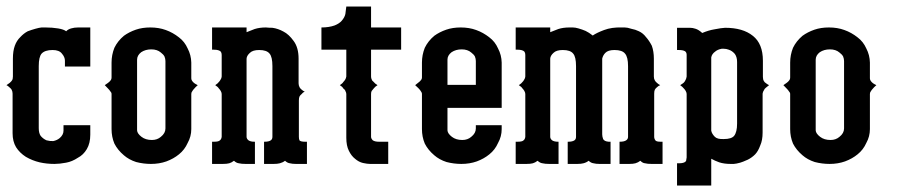

<svg xmlns="http://www.w3.org/2000/svg" viewBox="-20 -508 2780 595"><path d="M0 -244.1Q1 -244.6 9.8 -251Q15.1 -255.4 17.1 -258.8Q20 -262.7 20 -271V-326.2Q20 -350.1 25.9 -366.2Q31.7 -382.3 43 -393.1Q53.2 -404.3 65.9 -411.1Q77.6 -415.5 89.8 -418.9Q102.1 -422.4 108.9 -422.9H121.1Q141.6 -422.9 160.2 -419.9Q177.7 -417 185.1 -411.1Q190.4 -417 200.2 -419.9Q210.4 -422.9 222.2 -422.9H259.8V-301.8H181.2V-319.8Q181.2 -331.1 171.9 -341.8Q163.6 -353 143.1 -353Q119.1 -353 108.9 -341.8Q100.1 -331.5 100.1 -303.2V-110.8Q100.1 -95.7 106 -86.9Q113.3 -78.1 124 -73.2Q134.8 -70.3 145 -70.8Q156.7 -73.2 165 -80.1Q176.8 -90.3 176.8 -103V-120.1H259.8V-90.8Q259.8 -64 249 -45.9Q238.3 -27.8 221.2 -19Q203.6 -7.3 185.1 -3.9Q164.6 0 148.9 0Q124.5 0 103 -4.9Q80.1 -10.3 60.1 -22Q41 -34.2 29.8 -51.8Q19 -69.8 19 -95.2V-217.8Q19 -224.1 16.1 -230Q14.2 -233.4 8.8 -237.8Q4.4 -242.2 0 -244.1Z M304.7 -244.1Q305.7 -244.6 314.5 -251Q319.8 -254.9 321.8 -257.8Q325.7 -261.7 325.7 -268.1V-314Q325.7 -337.9 334.5 -359.9Q344.7 -380.9 363.8 -397Q379.9 -408.7 400.9 -416Q420.9 -422.9 445.8 -422.9Q472.2 -422.9 493.7 -415Q515.6 -407.2 534.7 -392.1Q552.2 -378.9 561.5 -357.9Q572.3 -337.4 572.8 -314V-265.1Q572.8 -260.7 575.7 -256.8Q578.6 -252.9 582.5 -250Q585 -248 592.8 -244.1Q585 -237.3 582.5 -233.9Q578.1 -229.5 575.7 -225.1Q572.8 -221.7 572.8 -216.8V-107.9Q572.8 -85 561.5 -64.9Q552.2 -43.9 534.7 -29.8Q518.1 -16.1 495.6 -7.8Q473.6 0 447.8 0Q424.8 0 401.9 -5.9Q379.4 -13.2 363.8 -26.9Q344.7 -43 334.5 -63Q325.7 -84 325.7 -107.9V-216.8Q325.7 -221.2 321.8 -225.1Q319.8 -228.5 314.5 -233.9ZM404.8 -104Q405.3 -94.2 418.5 -84Q431.2 -74.2 450.7 -74.2Q467.3 -74.2 478.5 -84Q492.7 -95.2 492.7 -109.9V-318.8Q492.7 -325.7 489.7 -333Q486.3 -339.4 478.5 -345.2Q467.3 -355 448.7 -355Q430.7 -355 417.5 -346.2Q404.8 -336.4 404.8 -322.8Z M637.2 0V-47.9V-68.8H643.1Q657.2 -68.8 661.1 -72.8Q666 -76.2 667 -84V-216.8Q667 -220.7 664.1 -226.1Q661.1 -231 658.2 -233.9Q655.3 -238.8 647 -244.1Q655.8 -250 658.2 -253.9Q660.6 -255.9 664.1 -262.2Q666.5 -265.6 667 -271V-337.9Q667 -344.2 664.1 -348.1Q658.2 -354 643.1 -354H637.2V-422.9H744.1V-408.2Q757.3 -413.6 769 -418Q784.2 -422.9 804.2 -422.9Q805.2 -422.9 807.6 -422.6Q810.1 -422.4 814.7 -422.1Q819.3 -421.9 824.2 -421.9Q841.8 -419.4 858.4 -410.2Q875 -401.9 890.1 -380.9Q905.3 -360.4 905.3 -326.2V-250Q905.3 -243.7 908.2 -237.8Q910.6 -233.4 915 -230Q918.5 -226.6 924.3 -224.1Q918.5 -221.7 915 -216.8Q910.6 -213.4 908.2 -209Q906.2 -204.6 906.2 -196.8V-84Q906.2 -77.1 908.2 -72.8Q912.1 -68.8 925.3 -68.8H931.2V0H897Q885.7 0 878.4 -2Q870.6 -2.9 863.3 -9.8Q856.4 -4.4 847.2 -2Q839.8 0 828.1 0H798.3V-68.8H800.3Q813 -68.8 819.3 -73.2Q824.2 -76.7 824.2 -84V-303.2Q824.2 -331.5 815.4 -341.8Q806.6 -353 783.2 -353Q763.2 -353 754.4 -344.2Q744.6 -335.4 744.1 -326.2V-84Q744.1 -78.1 750 -73.2Q756.3 -68.8 768.1 -68.8H770V0H741.2Q728 0 720.2 -2Q712.4 -2.9 705.1 -9.8Q697.3 -3.9 690.4 -2Q683.1 0 670.4 0Z M976.1 -354V-377V-422.9Q999.5 -422.9 1017.1 -429.2Q1031.7 -435.1 1039.1 -443.8Q1048.3 -454.6 1050.3 -464.8Q1052.2 -476.6 1053.2 -487.8H1129.9V-422.9H1223.1V-354H1129.9V-271Q1129.9 -265.6 1131.8 -262.2Q1132.8 -257.8 1138.2 -253.9Q1141.1 -249.5 1149.9 -244.1Q1142.1 -239.3 1138.2 -233.9Q1134.3 -229.5 1131.8 -226.1Q1129.9 -222.7 1129.9 -216.8V-84Q1129.9 -78.6 1135.3 -73.2Q1141.6 -68.8 1154.3 -68.8H1183.1V0H1127Q1118.2 0 1105 -2.9Q1091.8 -5.9 1080.1 -16.1Q1068.8 -24.9 1061 -41Q1053.2 -56.6 1053.2 -81.1V-216.8Q1053.2 -220.7 1050.3 -226.1Q1049.3 -230 1043.9 -233.9Q1041 -239.3 1033.2 -244.1Q1041.5 -249.5 1043.9 -253.9Q1047.4 -257.3 1050.3 -262.2Q1052.2 -265.6 1053.2 -271V-354Z M1266.6 -244.1 1276.4 -252Q1281.7 -255.9 1283.7 -258.8Q1287.6 -262.7 1287.6 -268.1V-314Q1287.6 -337.9 1296.4 -359.9Q1306.6 -380.9 1325.7 -397Q1341.8 -408.7 1362.8 -416Q1382.8 -422.9 1407.7 -422.9Q1434.1 -422.9 1455.6 -415Q1477.5 -407.2 1496.6 -392.1Q1514.2 -378.9 1523.4 -357.9Q1534.2 -337.4 1534.7 -314V-173.8H1366.7V-104Q1367.2 -94.2 1380.4 -84Q1393.1 -74.2 1412.6 -74.2Q1429.2 -74.2 1440.4 -84Q1454.6 -95.2 1454.6 -109.9V-120.1H1534.7V-107.9Q1534.7 -85 1523.4 -64.9Q1514.2 -43.9 1496.6 -29.8Q1480 -16.1 1457.5 -7.8Q1435.5 0 1409.7 0Q1386.7 0 1363.8 -5.9Q1341.3 -13.2 1325.7 -26.9Q1306.6 -43 1296.4 -63Q1287.6 -84 1287.6 -107.9V-217.8Q1287.6 -220.7 1283.7 -226.1Q1281.7 -229.5 1276.4 -234.9Q1274.9 -236.3 1266.6 -244.1ZM1366.7 -245.1H1454.6V-318.8Q1454.6 -325.7 1451.7 -333Q1448.2 -339.4 1440.4 -345.2Q1429.2 -355 1410.6 -355Q1392.6 -355 1379.4 -346.2Q1366.7 -336.4 1366.7 -323.2Z M1578.1 0V-47.9V-68.8H1584Q1598.1 -68.8 1602.1 -72.8Q1606.9 -76.2 1607.9 -84V-216.8Q1607.9 -220.7 1605 -226.1Q1602.1 -231 1599.1 -233.9Q1596.2 -238.8 1587.9 -244.1Q1596.7 -250 1599.1 -253.9Q1601.6 -255.9 1605 -262.2Q1607.4 -265.6 1607.9 -271V-337.9Q1607.9 -344.2 1605 -348.1Q1599.1 -354 1584 -354H1578.1V-422.9H1685.1V-408.2Q1698.2 -413.6 1710 -418Q1725.1 -422.9 1745.1 -422.9H1754.9Q1762.7 -422.9 1772.9 -419.9Q1784.7 -416.5 1794.9 -412.1Q1805.2 -407.2 1816.9 -397.9Q1828.6 -406.2 1852.1 -415Q1875.5 -423.8 1906.2 -422.9H1916Q1924.3 -422.9 1936 -418.9Q1949.2 -416.5 1960 -411.1Q1972.7 -405.3 1981.9 -393.1Q1991.7 -382.3 2000 -366.2Q2006.3 -348.6 2006.3 -326.2V-271Q2006.3 -263.7 2009.3 -258.8Q2011.7 -254.4 2016.1 -251Q2020 -247.1 2025.9 -244.1Q2020.5 -242.2 2016.1 -237.8Q2011.7 -234.4 2009.3 -230Q2007.3 -225.6 2007.3 -217.8V-84Q2007.3 -78.1 2011.2 -72.8Q2014.2 -68.8 2027.3 -68.8H2033.2V0H1999Q1986.3 0 1979 -2Q1971.7 -2.4 1964.4 -9.8Q1957.5 -4.4 1949.2 -2Q1941.9 0 1930.2 0H1899.9V-68.8H1900.9Q1913.6 -68.8 1919.9 -72.8Q1926.3 -76.7 1926.3 -84V-303.2Q1926.3 -331.1 1917 -341.8Q1908.2 -353 1884.3 -353Q1864.3 -353 1856 -344.2Q1848.6 -336.9 1846.2 -326.2V-91.8Q1846.2 -85 1849.1 -77.1Q1853 -69.8 1866.2 -68.8H1872.1V0H1837.9Q1826.7 0 1819.3 -2Q1811.5 -2.9 1804.2 -9.8Q1797.4 -4.4 1788.1 -2Q1780.8 0 1769 0H1739.3V-68.8H1741.2Q1753.9 -68.8 1760.3 -73.2Q1765.1 -76.7 1765.1 -84V-303.2Q1765.1 -331.5 1756.3 -341.8Q1747.6 -353 1724.1 -353Q1704.1 -353 1695.3 -344.2Q1685.5 -335.4 1685.1 -326.2V-84Q1685.1 -78.1 1690.9 -73.2Q1697.3 -68.8 1709 -68.8H1710.9V0H1682.1Q1668.9 0 1661.1 -2Q1653.3 -2.9 1646 -9.8Q1638.2 -3.9 1631.3 -2Q1624 0 1611.3 0Z M2078.1 -2H2084Q2099.6 -2 2105 -7.8Q2106.9 -9.8 2106.9 -14.2Q2106.9 -16.1 2107.9 -20V-216.8Q2107.9 -220.7 2105 -226.1Q2102.1 -231 2099.1 -233.9Q2095.2 -238.8 2087.9 -244.1Q2097.2 -250 2099.1 -252Q2102.5 -255.4 2105 -261.2Q2106.9 -264.6 2107.9 -271V-337.9Q2107.9 -345.7 2103 -349.1Q2096.7 -353 2084 -353H2078.1V-421.9H2118.2Q2126.5 -421.9 2135.3 -418.9Q2145 -416 2156.2 -405.8Q2175.8 -414.1 2193.4 -417Q2215.8 -421.4 2227.1 -421.9Q2282.2 -421.9 2313 -397Q2344.2 -372.6 2344.2 -319.8V-270Q2344.2 -261.7 2347.2 -256.8Q2349.6 -252.4 2354 -250Q2356.4 -247.6 2363.3 -244.1L2353 -235.8Q2349.1 -232.9 2347.2 -228Q2344.2 -224.1 2343.3 -217.8V-97.2Q2343.3 -73.2 2335.9 -57.1Q2329.6 -39.6 2320.3 -29.8Q2310.1 -19.5 2297.4 -13.2Q2281.2 -5.9 2273.9 -3.9Q2261.7 -0.5 2253.9 0H2244.1Q2224.1 0 2209 -4.9Q2195.3 -9.8 2184.1 -16.1V66.9H2078.1V19ZM2184.1 -103Q2186 -93.3 2195.3 -84Q2203.1 -76.2 2223.1 -77.1Q2246.6 -77.1 2254.9 -86.9Q2264.2 -98.6 2264.2 -125V-315.9Q2264.2 -331.1 2257.3 -340.8Q2249 -350.6 2238.3 -354Q2231 -356.9 2223.1 -356.9H2216.3Q2203.6 -354.5 2196.3 -348.1Q2186 -340.8 2184.1 -330.1Z M2407.7 -244.1Q2408.7 -244.6 2417.5 -251Q2422.9 -254.9 2424.8 -257.8Q2428.7 -261.7 2428.7 -268.1V-314Q2428.7 -337.9 2437.5 -359.9Q2447.8 -380.9 2466.8 -397Q2482.9 -408.7 2503.9 -416Q2523.9 -422.9 2548.8 -422.9Q2575.2 -422.9 2596.7 -415Q2618.7 -407.2 2637.7 -392.1Q2655.3 -378.9 2664.6 -357.9Q2675.3 -337.4 2675.8 -314V-265.1Q2675.8 -260.7 2678.7 -256.8Q2681.6 -252.9 2685.5 -250Q2688 -248 2695.8 -244.1Q2688 -237.3 2685.5 -233.9Q2681.2 -229.5 2678.7 -225.1Q2675.8 -221.7 2675.8 -216.8V-107.9Q2675.8 -85 2664.6 -64.9Q2655.3 -43.9 2637.7 -29.8Q2621.1 -16.1 2598.6 -7.8Q2576.7 0 2550.8 0Q2527.8 0 2504.9 -5.9Q2482.4 -13.2 2466.8 -26.9Q2447.8 -43 2437.5 -63Q2428.7 -84 2428.7 -107.9V-216.8Q2428.7 -221.2 2424.8 -225.1Q2422.9 -228.5 2417.5 -233.9ZM2507.8 -104Q2508.3 -94.2 2521.5 -84Q2534.2 -74.2 2553.7 -74.2Q2570.3 -74.2 2581.5 -84Q2595.7 -95.2 2595.7 -109.9V-318.8Q2595.7 -325.7 2592.8 -333Q2589.4 -339.4 2581.5 -345.2Q2570.3 -355 2551.8 -355Q2533.7 -355 2520.5 -346.2Q2507.8 -336.4 2507.8 -322.8Z"/></svg>

Font: Wyoming
Style: Regular
Weight: 400
Designer: Old Hat Creative
Version: Version 2.00 2016